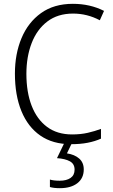

<svg xmlns="http://www.w3.org/2000/svg" viewBox="-20 -744 592 1004"><path d="M362 -673Q282 -673 227.5 -631.5Q173 -590 145.5 -518.5Q118 -447 118 -358Q118 -262 145.5 -191Q173 -120 226 -80.5Q279 -41 357 -41Q402 -41 439 -49.5Q476 -58 508 -70V-19Q477 -5 438.5 2.5Q400 10 351 10Q256 10 191 -35Q126 -80 92 -163Q58 -246 58 -359Q58 -462 92.5 -544.5Q127 -627 194.5 -675.5Q262 -724 361 -724Q451 -724 524 -687L502 -638Q436 -673 362 -673ZM418 142Q418 188 384.5 214Q351 240 293 240Q261 240 241 234V195Q261 201 292 201Q328 201 349 186.5Q370 172 370 143Q370 113 345.5 99.5Q321 86 278 83L318 0H358L330 58Q370 64 394 85Q418 106 418 142Z"/></svg>

Font: Noto Sans Arabic UI SmCn Lt
Style: Regular
Weight: 300
Width: 4
Designer: Monotype Design Team, Nadine Chahine and Nizar Qandah
Foundry: Monotype Imaging Inc.
Version: Version 2.010; ttfautohint (v1.8.4.7-5d5b)